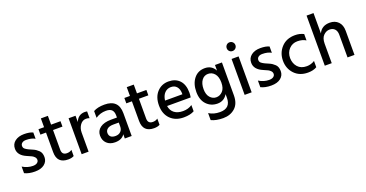

<svg xmlns="http://www.w3.org/2000/svg" viewBox="-38 -1539 4852 2546"><g transform="rotate(-20 2387.5 -265.5)"><path d="M58 -25V-118Q128 -75 203 -75Q242 -75 263.5 -91Q285 -107 285 -131Q285 -155 268 -172.5Q251 -190 233.5 -198.5Q216 -207 174 -225Q55 -274 55 -369Q55 -436 105 -474Q155 -512 233.5 -512Q312 -512 358 -490V-401Q309 -430 232 -430Q197 -430 176.5 -414Q156 -398 156 -372Q156 -341 182 -325Q190 -320 194.5 -316.5Q199 -313 209.5 -308Q220 -303 225 -300Q240 -293 279.5 -276Q319 -259 352.5 -226.5Q386 -194 386 -133Q386 -72 338 -33.5Q290 5 204 5Q118 5 58 -25Z M673 5Q516 5 516 -154V-431H437V-507H516V-631H615V-507H748V-431H615V-152Q615 -79 685 -79Q726 -79 754 -101V-13Q721 5 673 5Z M960 0H862V-507H960V-418Q997 -512 1093 -512Q1107 -512 1124 -509V-413Q1103 -422 1077 -422Q1026 -422 993 -377Q960 -332 960 -270Z M1334 4Q1262 4 1218.5 -37.5Q1175 -79 1175 -147.5Q1175 -216 1230 -256.5Q1285 -297 1384 -297H1468V-326Q1468 -378 1443 -404.5Q1418 -431 1360 -431Q1279 -431 1213 -386V-481Q1272 -515 1369 -515Q1568 -515 1568 -322V0H1471V-60Q1432 4 1334 4ZM1468 -169V-226H1392Q1336 -226 1307.5 -204Q1279 -182 1279 -147.5Q1279 -113 1301 -93Q1323 -73 1368 -73Q1413 -73 1440.5 -99.5Q1468 -126 1468 -169Z M1885 5Q1728 5 1728 -154V-431H1649V-507H1728V-631H1827V-507H1960V-431H1827V-152Q1827 -79 1897 -79Q1938 -79 1966 -101V-13Q1933 5 1885 5Z M2144 -290H2389V-308Q2387 -365 2358 -398.5Q2329 -432 2277 -432Q2225 -432 2189 -395.5Q2153 -359 2144 -290ZM2304 5Q2186 5 2116 -66Q2046 -137 2046 -255.5Q2046 -374 2110 -443.5Q2174 -513 2272 -513Q2370 -513 2427 -452.5Q2484 -392 2484 -278Q2484 -247 2478 -213H2145Q2155 -147 2201 -112Q2247 -77 2322.5 -77Q2398 -77 2452 -115V-27Q2396 5 2304 5Z M2799.5 -428Q2744 -428 2710 -381.5Q2676 -335 2676 -257.5Q2676 -180 2712.5 -139Q2749 -98 2800 -98Q2851 -98 2889.5 -138.5Q2928 -179 2928 -260.5Q2928 -342 2891.5 -385Q2855 -428 2799.5 -428ZM3026 -43Q3026 74 2959.5 133.5Q2893 193 2792 193Q2691 193 2624 160V61Q2688 103 2779 103Q2928 103 2928 -44V-96Q2879 -14 2787 -14Q2695 -14 2634 -77.5Q2573 -141 2573 -255Q2573 -369 2630 -441.5Q2687 -514 2784.5 -514Q2882 -514 2928 -428V-507H3026Z M3211 -724Q3237 -724 3255 -706Q3273 -688 3273 -662.5Q3273 -637 3255 -619Q3237 -601 3211 -601Q3185 -601 3167.5 -618.5Q3150 -636 3150 -662Q3150 -688 3167.5 -706Q3185 -724 3211 -724ZM3261 0H3162V-507H3261Z M3392 -25V-118Q3462 -75 3537 -75Q3576 -75 3597.5 -91Q3619 -107 3619 -131Q3619 -155 3602 -172.5Q3585 -190 3567.5 -198.5Q3550 -207 3508 -225Q3389 -274 3389 -369Q3389 -436 3439 -474Q3489 -512 3567.5 -512Q3646 -512 3692 -490V-401Q3643 -430 3566 -430Q3531 -430 3510.5 -414Q3490 -398 3490 -372Q3490 -341 3516 -325Q3524 -320 3528.5 -316.5Q3533 -313 3543.5 -308Q3554 -303 3559 -300Q3574 -293 3613.5 -276Q3653 -259 3686.5 -226.5Q3720 -194 3720 -133Q3720 -72 3672 -33.5Q3624 5 3538 5Q3452 5 3392 -25Z M4055 10Q3936 10 3865 -65Q3794 -140 3794 -250.5Q3794 -361 3865.5 -438.5Q3937 -516 4059 -516Q4125 -516 4180 -488V-398Q4131 -429 4060.5 -429Q3990 -429 3942.5 -379Q3895 -329 3895 -251Q3897 -174 3942 -124.5Q3987 -75 4068 -75Q4128 -75 4180 -108V-20Q4131 10 4055 10Z M4712 0H4614V-320Q4614 -372 4587.5 -400.5Q4561 -429 4514.5 -429Q4468 -429 4429.5 -391Q4391 -353 4391 -275V0H4293V-707H4391V-420Q4434 -514 4548 -514Q4622 -514 4667 -468Q4712 -422 4712 -340Z"/></g></svg>

Font: Hind Kochi Medium
Style: Regular
Weight: 500
Designer: Dhruvi Tolia
Foundry: Indian Type Foundry
Version: Version 0.702;PS 1.0;hotconv 1.0.81;makeotf.lib2.5.63406